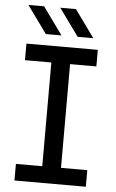

<svg xmlns="http://www.w3.org/2000/svg" viewBox="-60 -937 589 978"><g transform="rotate(5 234.5 -448.5)"><path d="M52 0V-84.8H186.8V-615.2H52V-700H417V-615.2H282.6V-84.8H417V0ZM309 -757 207.8 -897H288L389.2 -757ZM146.2 -757 45 -897H125.2L226.4 -757Z"/></g></svg>

Font: MuseoModerno Thin
Style: Regular
Weight: 100
Designer: Pablo Cosgaya, Héctor Gatti, Marcela Romero, and the Authors of The MuseoModerno Project.
Foundry: Omnibus-Type Team
Version: Version 1.003